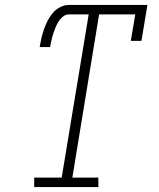

<svg xmlns="http://www.w3.org/2000/svg" viewBox="-20 -755 640 775"><path d="M118 0V-38H229L338 -697H258Q245 -697 233.5 -687.5Q222 -678 215 -666Q208 -654 203 -641.5Q198 -629 194 -616.5Q190 -604 187.5 -591Q185 -578 182 -565H140Q143 -583 147 -600.5Q151 -618 157 -635.5Q163 -653 171.5 -670Q180 -687 192.5 -702Q205 -717 222.5 -726Q240 -735 258 -735H575L551 -590H508L526 -697H380L272 -38H377V0Z"/></svg>

Font: Iosevka Curly Slab XLtExObl
Style: Regular
Weight: 200
Width: 7
Italic angle: -9°
Monospace: yes
Designer: Belleve Invis
Foundry: Belleve Invis
Version: Version 11.0.0; ttfautohint (v1.8.3)